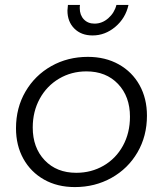

<svg xmlns="http://www.w3.org/2000/svg" viewBox="-20 -758 661 780"><path d="M577 -288Q577 -205 538.5 -139Q500 -73 433 -35.5Q366 2 284 2Q213 2 159 -28.5Q105 -59 75 -113Q45 -167 45 -237Q45 -320 83.5 -386Q122 -452 188.5 -489.5Q255 -527 337 -527Q408 -527 462.5 -496.5Q517 -466 547 -412Q577 -358 577 -288ZM113 -240Q113 -158 161.5 -107Q210 -56 290 -56Q351 -56 401 -85Q451 -114 479.5 -166Q508 -218 508 -284Q508 -366 459.5 -417Q411 -468 331 -468Q270 -468 220 -438.5Q170 -409 141.5 -357Q113 -305 113 -240ZM304 -725Q304 -697 320.5 -679.5Q337 -662 364 -662Q395 -662 420 -684Q445 -706 453 -738H502Q490 -684 448.5 -649Q407 -614 356 -614Q310 -614 282 -642Q254 -670 254 -715Q254 -722 256 -738H305Q304 -734 304 -725Z"/></svg>

Font: Gontserrat Light
Style: Italic
Weight: 300
Italic angle: -11.3°
Designer: Julieta Ulanovsky
Foundry: Julieta Ulanovsky
Version: Version 6.001